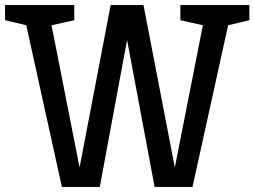

<svg xmlns="http://www.w3.org/2000/svg" viewBox="-24 -740 1007 760"><path d="M80 -640 -4 -660V-720H270V-660L180 -640L291 -77L414 -720H544L668 -77L779 -640L690 -660V-720H963V-660L879 -640L738 0H588L479 -582L371 0H221Z"/></svg>

Font: Hermeneus One
Style: Regular
Weight: 400
Designer: Rodrigo Fuenzalida, Pablo Impallari
Foundry: Pablo Impallari, Rodrigo Fuenzalida
Version: Version 1.002; ttfautohint (v0.93) -l 8 -r 50 -G 200 -x 14 -